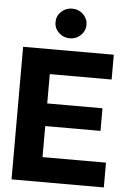

<svg xmlns="http://www.w3.org/2000/svg" viewBox="-62 -992 696 1037"><g transform="rotate(5 286.0 -473.5)"><path d="M40.6 0V-718.8H532.2V-584.4H196.9V-425.4H496.5V-302.7H196.9V-134.4H541V0ZM287.3 -786.3Q252.3 -786.3 227.7 -810.1Q203.1 -833.8 203.3 -866.8Q203.1 -900.3 227.7 -923.8Q252.3 -947.3 287.3 -947.3Q322 -947.3 346.6 -923.8Q371.1 -900.3 371.3 -866.8Q371.1 -833.8 346.6 -810.1Q322 -786.3 287.3 -786.3Z"/></g></svg>

Font: Inter Display V
Style: Regular
Weight: 400
Designer: Rasmus Andersson
Foundry: rsms
Version: Version 3.015;git-src